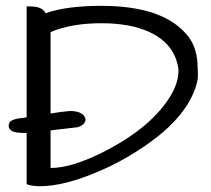

<svg xmlns="http://www.w3.org/2000/svg" viewBox="-20 -645 722 658"><path d="M58.6 -189.5Q9.8 -189.5 9.8 -213.9Q9.8 -227.5 21 -232.4Q32.2 -237.3 41.5 -238.8Q50.8 -240.2 57.1 -240.7Q63.5 -241.2 71.3 -243.2V-623H84Q107.4 -623 120.6 -615.7Q133.8 -608.4 135.7 -599.6Q208 -625 327.1 -625Q545.9 -625 627 -517.6Q657.2 -476.6 657.2 -413.1Q658.2 -405.3 658.2 -383.8Q658.2 -362.3 642.1 -324.2Q626 -286.1 593.3 -247.1Q560.5 -208 515.6 -173.3Q470.7 -138.7 420.9 -109.4Q371.1 -80.1 320.3 -58.6Q201.2 -6.8 116.2 -6.8Q89.8 -6.8 71.3 -13.7V-189.5ZM153.3 -535.2V-255.9Q185.5 -261.7 219.7 -264.6Q260.7 -264.6 271.5 -242.2Q275.4 -233.4 269.5 -224.1Q263.7 -214.8 246.1 -209L153.3 -198.2V-69.3Q221.7 -69.3 324.2 -119.1Q502 -207 568.4 -323.2Q591.8 -364.3 591.8 -405.3Q581.1 -493.2 494.1 -534.2Q428.7 -565.4 327.1 -565.4Q225.6 -565.4 153.3 -535.2Z"/></svg>

Font: Architects Daughter
Style: Regular
Weight: 400
Designer: Kimberly Geswein
Foundry: Kimberly Geswein
Version: Version 1.002 2010